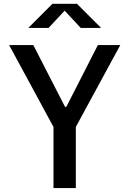

<svg xmlns="http://www.w3.org/2000/svg" viewBox="-20 -960 660 980"><path d="M367 0V-312L594 -730H479.5L318.5 -414.5H312L150 -730H26.5L253 -312V0ZM124.5 -817.5H228L310 -905.5L392 -817.5H496L373 -940.5H247.5Z"/></svg>

Font: Monaspace Neon Medium
Style: Regular
Weight: 500
Designer: Riley Cran & the Lettermatic Team
Foundry: Lettermatic
Version: Version 1.200 (Monaspace Neon)